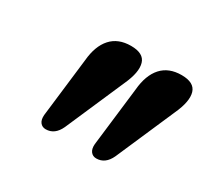

<svg xmlns="http://www.w3.org/2000/svg" viewBox="-89 -918 678 633"><g transform="rotate(30 250.5 -601.5)"><path d="M141.5 -412Q128 -412 120.2 -422Q112.5 -432 114 -450.5L140.5 -674Q145.5 -730.5 172.8 -760.8Q200 -791 248.5 -791Q297 -791 306.2 -759.8Q315.5 -728.5 290.5 -674L193 -450Q175.5 -412 141.5 -412ZM334 -412Q320.5 -412 312.8 -422Q305 -432 306.5 -450.5L333 -674Q338 -730.5 365.2 -760.8Q392.5 -791 441 -791Q489.5 -791 498.8 -759.8Q508 -728.5 483 -674L385.5 -450Q368 -412 334 -412Z"/></g></svg>

Font: Fraunces 144pt S100
Style: Bold Italic
Weight: 700
Italic angle: -16°
Version: Version 1.000; ttfautohint (v1.8.3)